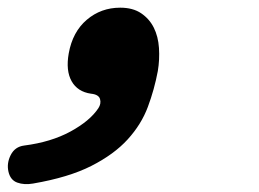

<svg xmlns="http://www.w3.org/2000/svg" viewBox="-55 -235 675 500"><path d="M31 243Q8 247 -10 240.5Q-28 234 -33 212Q-38 190 -27 168.5Q-16 147 8 144Q78 135 128.5 107.5Q179 80 201 47Q209 35 205.5 23Q202 11 182 9Q147 4 131.5 -23.5Q116 -51 124 -96Q134 -152 171 -183.5Q208 -215 258 -215Q291 -215 312.5 -200.5Q334 -186 345.5 -163Q357 -140 359 -110Q361 -80 356 -50Q347 -2 330 43.5Q313 89 277.5 128Q242 167 183 197Q124 227 31 243Z"/></svg>

Font: Maple Mono NL ExtraBold
Style: Italic
Weight: 800
Italic angle: -10°
Monospace: yes
Designer: subframe7536
Version: Version 7.000